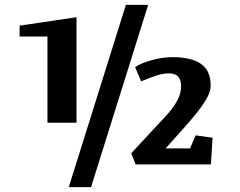

<svg xmlns="http://www.w3.org/2000/svg" viewBox="-20 -679 992 793"><path d="M264 94 500 -659H592L356 94ZM176 -172V-528H61V-573L296 -608V-172ZM540 0 522 -46 666 -201Q692 -229 710 -260Q728 -291 728 -322Q728 -351 715 -363.5Q702 -376 677 -376Q655 -376 629 -368Q603 -360 563 -343L538 -402Q564 -419 608 -431Q652 -443 694 -443Q742 -443 777 -431.5Q812 -420 831 -394.5Q850 -369 850 -325Q850 -301 833.5 -272Q817 -243 793.5 -214Q770 -185 748 -160L664 -66H765L788 -120L858 -110L851 0Z"/></svg>

Font: Manuale ExtraBold
Style: Regular
Weight: 800
Version: Version 1.002